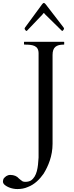

<svg xmlns="http://www.w3.org/2000/svg" viewBox="-142 -972 500 1304"><path d="M120 -610V98C116 165 110 225 68 254C57 260 45 263 30 263C23 263 18 262 12 260C3 253 -6 248 -14 240C-26 225 -47 216 -72 216C-94 216 -108 229 -118 242C-120 248 -122 254 -122 261C-122 268 -119 275 -112 282C-93 299 -59 312 -24 312C1 312 25 308 47 298C93 281 128 245 154 208C186 156 215 87 215 5V-599C215 -651 240 -669 291 -669C292 -669 293 -670 294 -670V-687C293 -688 292 -688 291 -688H25C22 -689 21 -688 21 -685V-673C21 -670 22 -669 25 -669C78 -669 120 -664 120 -610ZM292 -774C292 -776 293 -777 293 -778C293 -779 292 -782 290 -785L169 -942C167 -945 160 -952 156 -952C151 -952 147 -946 144 -943L28 -785C26 -782 25 -779 25 -778C25 -777 26 -775 26 -774L30 -768C30 -767 35 -762 37 -762H40C40 -763 41 -763 42 -764L146 -873C146 -873 154 -884 156 -884C157 -884 165 -874 166 -873L277 -764C278 -763 280 -762 281 -762C286 -762 289 -771 292 -774Z"/></svg>

Font: fbb
Style: Regular
Weight: 400
Designer: David J. Perry, Michael Sharpe
Version: Version 1.045